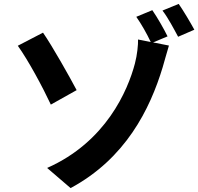

<svg xmlns="http://www.w3.org/2000/svg" viewBox="-20 -918 1014 982"><path d="M71 -684C125 -609 199 -471 240 -383L372 -457C335 -527 249 -680 200 -751ZM221 -59 341 44C622 -107 747 -359 812 -574C818 -594 833 -649 844 -685L763 -701L837 -732C819 -769 784 -830 759 -866L677 -832C702 -797 732 -744 751 -703L686 -716C687 -691 682 -638 670 -593C634 -456 522 -192 221 -59ZM811 -864C839 -828 869 -771 891 -730L974 -766C955 -801 919 -862 894 -898Z"/></svg>

Font: GenEiGothic-pro-Regular
Style: Bold
Weight: 700
Designer: Ryoko NISHIZUKA (kana & ideographs); Paul D. Hunt (Latin, Greek & Cyrillic); Wenlong ZHANG (bopomofo); Sandoll Communica
Foundry: Adobe Systems Incorporated; o_tamon
Version: Version 1.000.140830